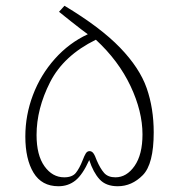

<svg xmlns="http://www.w3.org/2000/svg" viewBox="-20 -645 623 667"><path d="M68 -171Q68 -245 94.5 -315Q121 -385 170.5 -440.5Q220 -496 285 -526Q268 -538 225 -572L185 -604L204 -625Q329 -550 397 -479.5Q465 -409 489.5 -339Q514 -269 514 -185Q514 -75 476 -36.5Q438 2 389 2Q348 2 326 -22Q304 -46 290 -89Q267 -38 242 -18Q217 2 183 2Q125 2 96.5 -45Q68 -92 68 -171ZM267 -88Q273 -104 278 -112Q283 -120 291 -120Q299 -120 304.5 -112.5Q310 -105 316 -88Q328 -60 341.5 -44.5Q355 -29 381 -29Q420 -29 447.5 -68.5Q475 -108 475 -178Q475 -258 433.5 -346Q392 -434 313 -507Q201 -452 154 -359.5Q107 -267 107 -176Q107 -106 134.5 -67.5Q162 -29 203 -29Q231 -29 243.5 -44.5Q256 -60 267 -88Z"/></svg>

Font: Cairo ExtraLight
Style: Regular
Weight: 250
Designer: Mohamed Gaber, the designers of Titillium
Foundry: Kief Type Foundry
Version: Version 2.009; ttfautohint (v1.5.33-1714) -l 8 -r 50 -G 200 